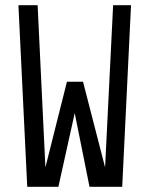

<svg xmlns="http://www.w3.org/2000/svg" viewBox="-20 -720 580 740"><path d="M268 -284 205 0H85L51 -700H125L155 -75L238 -405H300L385 -75L416 -700H485L451 0H325Z"/></svg>

Font: Share Tech Mono
Style: Regular
Weight: 400
Designer: Ralph Oliver du Carrois
Foundry: Ralph Oliver du Carrois
Version: Version 1.003